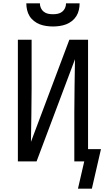

<svg xmlns="http://www.w3.org/2000/svg" viewBox="-20 -975 640 1160"><path d="M300 -815Q280 -815 259.5 -818Q239 -821 220.5 -828Q202 -835 185.5 -848Q169 -861 158.5 -878Q148 -895 143.5 -915Q139 -935 139 -955H221Q221 -940 227 -926.5Q233 -913 244.5 -904Q256 -895 270.5 -892Q285 -889 300 -889Q315 -889 329.5 -892Q344 -895 355.5 -904Q367 -913 373 -926.5Q379 -940 379 -955H461Q461 -935 456.5 -915Q452 -895 441.5 -878Q431 -861 414.5 -848Q398 -835 379.5 -828Q361 -821 340.5 -818Q320 -815 300 -815ZM535 165H451L489 0H429V-294Q429 -375 430.5 -455.5Q432 -536 433 -617L201 0H88V-735H171V-441Q171 -360 169.5 -279.5Q168 -199 167 -118L399 -735H512V-74H590Z"/></svg>

Font: Zed Sans Extended
Style: Regular
Weight: 400
Width: 7
Designer: Belleve Invis
Foundry: Belleve Invis
Version: Version 1.0.0; ttfautohint (v1.8.4)